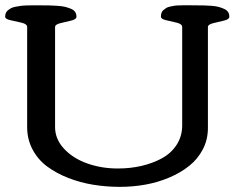

<svg xmlns="http://www.w3.org/2000/svg" viewBox="-27 -706 913 736"><path d="M123.5 -685.5Q146.5 -685.5 159.4 -685.3Q172.4 -685.1 191.7 -683.8Q210.9 -682.6 221.9 -679.9Q232.9 -677.2 244.4 -672.6Q255.9 -668 261 -660.2Q266.1 -652.3 266.1 -642.1Q266.1 -631.8 245.6 -627Q225.1 -622.1 204.6 -617.2Q184.1 -612.3 184.1 -602.5V-219.2Q184.1 -172.9 218.3 -136Q252.4 -99.1 307.1 -79.6Q361.8 -60.1 424.8 -60.1Q473.1 -60.1 516.6 -70.3Q560.1 -80.6 595.2 -100.1Q630.4 -119.6 650.9 -152.1Q671.4 -184.6 671.4 -225.6V-602.5Q671.4 -613.8 651.1 -618.9Q630.9 -624 610.4 -628.4Q589.8 -632.8 589.8 -642.1Q589.8 -649.9 592 -656.5Q594.2 -663.1 599.6 -667.5Q605 -671.9 610.1 -675.3Q615.2 -678.7 624.8 -680.7Q634.3 -682.6 640.6 -683.8Q647 -685.1 659.7 -685.3Q672.4 -685.5 678.7 -685.8Q685.1 -686 699.2 -685.8Q713.4 -685.5 718.8 -685.5Q739.3 -685.5 752.2 -685.3Q765.1 -685.1 782.5 -683.8Q799.8 -682.6 810.5 -679.7Q821.3 -676.8 831.8 -672.1Q842.3 -667.5 847.2 -659.9Q852.1 -652.3 852.1 -642.1Q852.1 -631.8 831.5 -627Q811 -622.1 790.5 -617.2Q770 -612.3 770 -602.5V-215.3Q770 -170.9 750.5 -133.5Q731 -96.2 698.2 -70.1Q665.5 -43.9 621.8 -25.4Q578.1 -6.8 530.3 1.7Q482.4 10.3 432.6 10.3Q380.4 10.3 330.6 2.2Q280.8 -5.9 234.6 -23.9Q188.5 -42 153.6 -67.9Q118.7 -93.8 97.9 -132.8Q77.1 -171.9 77.1 -218.8V-602.5Q77.1 -613.8 56.2 -618.9Q35.2 -624 13.9 -628.4Q-7.3 -632.8 -7.3 -642.1Q-7.3 -649.9 -4.6 -656.2Q-2 -662.6 4.2 -667.2Q10.3 -671.9 16.1 -675Q22 -678.2 33 -680.2Q43.9 -682.1 51.5 -683.3Q59.1 -684.6 73.5 -685.1Q87.9 -685.5 95.7 -685.5Q103.5 -685.5 119.6 -685.5Q122.1 -685.5 123.5 -685.5Z"/></svg>

Font: Corben
Style: Regular
Weight: 400
Designer: vernon adams
Foundry: vernon adams
Version: Version 1.100